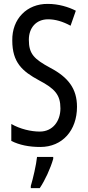

<svg xmlns="http://www.w3.org/2000/svg" viewBox="-20 -744 453 985"><path d="M375 -196C375 -288 331 -347 238 -396C155 -441 128 -467 128 -540C128 -601 165 -645 227 -645C263 -645 302 -634 342 -612L369 -689C332 -708 281 -724 225 -724C118 -725 41 -647 43 -536C43 -423 95 -378 180 -332C262 -289 290 -257 290 -188C290 -123 251 -69 184 -69C139 -69 83 -82 38 -108V-21C80 0 129 10 187 10C300 10 375 -75 375 -196ZM253 71V61H170C166 101 149 174 138 210V221H184C211 181 239 120 253 71Z"/></svg>

Font: Noto Sans Telugu ExtraCondensed
Style: Regular
Weight: 400
Width: 2
Designer: Jelle Bosma - Monotype Design Team
Foundry: Monotype Imaging Inc.
Version: Version 2.005